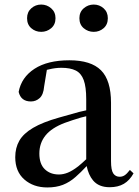

<svg xmlns="http://www.w3.org/2000/svg" viewBox="-20 -808 613 844"><path d="M188 16Q127 16 87 -19Q47 -54 47 -117Q47 -158 65 -189.5Q83 -221 125.5 -246Q168 -271 239 -291Q280 -303 328 -316Q344 -320 359 -323V-372Q359 -426 348 -456Q337 -486 313 -498Q289 -510 250 -510Q223 -510 195 -503Q190 -502 186 -501L174 -428Q171 -392 154.5 -377Q138 -362 116 -362Q72 -362 62 -404Q74 -468 131.5 -505.5Q189 -543 285 -543Q380 -543 424 -499Q468 -455 468 -356V-100Q468 -60 478 -45.5Q488 -31 506 -31Q518 -31 528 -37.5Q538 -44 551 -61L567 -46Q550 -15 524.5 0Q499 15 462 15Q414 15 389 -15Q369 -39 361 -78Q335 -50 312 -30Q286 -7 256.5 4.5Q227 16 188 16ZM359 -297Q347 -294 335 -291Q295 -279 265 -268Q207 -246 180 -212.5Q153 -179 153 -133Q153 -87 177 -64Q201 -41 239 -41Q258 -41 278 -49Q298 -57 324 -77Q340 -90 359 -108ZM161 -668Q136 -668 117.5 -684Q99 -700 99 -728Q99 -755 117.5 -771.5Q136 -788 161 -788Q186 -788 205 -771.5Q224 -755 224 -728Q224 -700 205 -684Q186 -668 161 -668ZM392 -668Q367 -668 348 -684Q329 -700 329 -728Q329 -755 348 -771.5Q367 -788 392 -788Q417 -788 435.5 -771.5Q454 -755 454 -728Q454 -700 435.5 -684Q417 -668 392 -668Z"/></svg>

Font: Early Summer Mincho SemiBold
Style: Regular
Weight: 600
Designer: GuiWonder
Version: Version 1.002